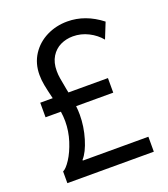

<svg xmlns="http://www.w3.org/2000/svg" viewBox="-134 -824 806 919"><g transform="rotate(-20 269.0 -364.0)"><path d="M142.6 -282.2Q142.6 -305.7 138.7 -332H60.5V-406.2H124Q112.8 -451.7 107.7 -478.8Q102.5 -505.9 102.5 -532.2Q102.5 -590.3 131.3 -634.8Q160.2 -679.2 208.7 -703.4Q257.3 -727.5 314.5 -727.5Q406.2 -727.5 487.3 -664.1L455.1 -584Q430.7 -613.8 393.6 -632.6Q356.4 -651.4 315.4 -651.4Q281.2 -651.4 252 -637.5Q222.7 -623.5 204.6 -594.2Q186.5 -564.9 186.5 -521.5Q186.5 -502.9 189.7 -483.6Q192.9 -464.4 200.2 -425.8L204.1 -406.2H405.3V-332H216.3Q218.8 -308.6 218.8 -288.1Q218.8 -227.5 200.9 -168.2Q183.1 -108.9 157.2 -80.1V-76.2H491.2V0H50.8V-59.6Q67.4 -66.9 89.4 -100.6Q111.3 -134.3 127 -183.1Q142.6 -231.9 142.6 -282.2Z"/></g></svg>

Font: Reddit Sans Strawberry
Style: Regular
Weight: 400
Designer: Stephen Hutchings
Foundry: Reddit
Version: Version 1.013